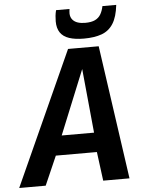

<svg xmlns="http://www.w3.org/2000/svg" viewBox="-95 -964 756 1011"><g transform="rotate(-5 282.5 -458.0)"><path d="M-35 0 285 -707H447L548 0H409L389 -153H172L105 0ZM212 -256H383L350 -595ZM373 -754Q327 -754 295.5 -764.5Q264 -775 248.5 -798Q233 -821 233 -857Q233 -871 234.5 -886Q236 -901 240 -916H311Q310 -909 309.5 -903Q309 -897 309 -891Q310 -872 320.5 -859.5Q331 -847 348 -841.5Q365 -836 387 -836Q420 -836 439.5 -845.5Q459 -855 469.5 -873Q480 -891 485 -916H558Q551 -853 528.5 -817.5Q506 -782 467.5 -768Q429 -754 373 -754Z"/></g></svg>

Font: Georama ExtraCondensed Thin SemiBold
Style: Italic
Weight: 600
Italic angle: -9°
Version: Version 1.001